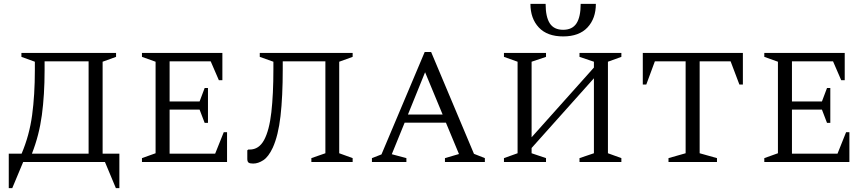

<svg xmlns="http://www.w3.org/2000/svg" viewBox="-20 -832 4452 986"><path d="M90 -540V-560H576V-540L507 -515V-43H593V134H575L519 0H99L43 134H25V-43H91Q131 -137 145 -241Q159 -345 159 -471V-515ZM435 -43V-517H209V-470Q209 -345 195 -241Q181 -137 144 -43Z M709 0V-20L779 -45V-515L709 -540V-560H1122V-420H1104L1062 -517H851V-311H1005L1031 -380H1048V-201H1031L1005 -269H851V-43H1085L1129 -153H1146V0Z M1579 0V-20L1651 -45V-517H1432V-477Q1432 -335 1420.5 -235.5Q1409 -136 1381 -74Q1359 -27 1332.5 -9.5Q1306 8 1280 8Q1263 8 1256.5 3Q1250 -2 1250 -16V-60L1255 -64H1262Q1310 -64 1336.5 -113.5Q1363 -163 1373.5 -255.5Q1384 -348 1384 -477V-515L1314 -540V-560H1791V-540L1722 -515V-45L1791 -20V0Z M1890 0V-20L1939 -39L2161 -565H2194L2414 -42L2470 -20V0H2265V-20L2337 -41L2270 -202H2058L1992 -40L2067 -20V0ZM2075 -244H2253L2163 -461Z M2568 0V-20L2638 -45V-515L2568 -540V-560H2784V-540L2710 -515V-127L3030 -485V-515L2956 -540V-560H3171V-540L3102 -515V-45L3171 -20V0H2956V-20L3030 -45V-430L2710 -72V-45L2784 -20V0ZM2704 -812H2782Q2782 -745 2803.5 -712Q2825 -679 2872 -679Q2919 -679 2940.5 -712Q2962 -745 2962 -812H3040Q3040 -737 2997 -691Q2954 -645 2872 -645Q2790 -645 2747 -691Q2704 -737 2704 -812Z M3413 0V-20L3501 -45V-517H3343L3299 -398H3281V-560H3795V-398H3777L3732 -517H3573V-45L3662 -20V0Z M3905 0V-20L3975 -45V-515L3905 -540V-560H4318V-420H4300L4258 -517H4047V-311H4201L4227 -380H4244V-201H4227L4201 -269H4047V-43H4281L4325 -153H4342V0Z"/></svg>

Font: Spectral SC Light
Style: Regular
Weight: 300
Designer: Jean-Baptiste Levee
Foundry: Production Type
Version: Version 2.001